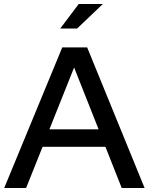

<svg xmlns="http://www.w3.org/2000/svg" viewBox="-20 -936 741 956"><path d="M1 0 290 -700H414L700 0H586L505 -205H192L110 0ZM226 -292H471L349 -600ZM280 -794 372 -916H492L364 -794Z"/></svg>

Font: Red Hat Display Medium
Style: Regular
Weight: 500
Designer: Pentagram, MCKL
Foundry: Pentagram, MCKL
Version: Version 1.023